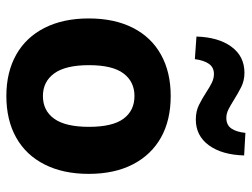

<svg xmlns="http://www.w3.org/2000/svg" viewBox="-114 -667 792 604"><g transform="rotate(90 282.0 -365.0)"><path d="M282 11Q207 11 152 -20Q97 -51 67.5 -109.5Q38 -168 38 -248Q38 -329 67.5 -387Q97 -445 152 -475.5Q207 -506 282 -506Q358 -506 412.5 -475.5Q467 -445 497 -387Q527 -329 527 -248Q527 -168 497.5 -109.5Q468 -51 413 -20Q358 11 282 11ZM282 -104Q328 -104 353.5 -139.5Q379 -175 379 -249Q379 -323 353.5 -357.5Q328 -392 282 -392Q237 -392 211 -357.5Q185 -323 185 -249Q185 -175 211 -139.5Q237 -104 282 -104ZM166 -582 95 -587Q97 -656 127 -697Q157 -738 209 -738Q234 -738 254.5 -727.5Q275 -717 294 -705Q310 -695 323.5 -688Q337 -681 351 -681Q373 -681 384 -696.5Q395 -712 398 -741L469 -737Q467 -667 437 -626Q407 -585 356 -585Q330 -585 310 -595Q290 -605 270 -618Q255 -628 241 -635Q227 -642 213 -642Q192 -642 181 -626.5Q170 -611 166 -582Z"/></g></svg>

Font: Nunito Sans 10pt SemiCondensed ExtraBold
Style: Regular
Weight: 800
Width: 4
Designer: Vernon Adams
Foundry: Vernon Adams
Version: Version 3.101;gftools[0.9.27]